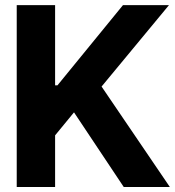

<svg xmlns="http://www.w3.org/2000/svg" viewBox="-20 -748 699 768"><path d="M46.9 0V-727.5H200.4V-406.6H209.8L471.9 -727.5H655.9L386.3 -401.8L659.4 0H475L276 -298.6L200.4 -206.6V0Z"/></svg>

Font: Inter Tight
Style: Regular
Weight: 400
Designer: Rasmus Andersson
Foundry: rsms
Version: Version 3.002